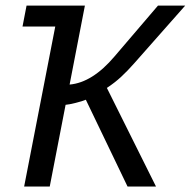

<svg xmlns="http://www.w3.org/2000/svg" viewBox="-20 -679 694 699"><path d="M76.7 -658.7H289.1L233.4 -371.1Q316.4 -378.4 397 -473.6L555.2 -658.7H654.3L468.8 -448.7Q444.3 -420.9 421.1 -399.4Q397.9 -377.9 369.1 -358.9L547.9 0H444.3L292.5 -315.9Q279.8 -310.5 255.4 -304.4Q231 -298.3 218.8 -297.4L161.1 0H67.9L181.2 -582.5H62Z"/></svg>

Font: Liberation Mono
Style: Italic
Weight: 400
Italic angle: -12°
Monospace: yes
Designer: Steve Matteson
Foundry: Ascender Corporation
Version: Version 2.1.5